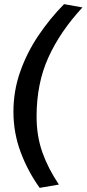

<svg xmlns="http://www.w3.org/2000/svg" viewBox="-20 -763 419 929"><path d="M379 -727Q272 -612 214.5 -486Q157 -360 157 -199Q157 -105 185 -26Q213 53 265 130L172 146Q114 65 79.5 -28Q45 -121 45 -222Q45 -323 77.5 -415.5Q110 -508 165.5 -590.5Q221 -673 290 -743Z"/></svg>

Font: Rosario
Style: Italic
Weight: 400
Italic angle: -8.05°
Designer: Hector Gatti
Foundry: Omnibus Type
Version: Version 1.201